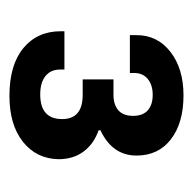

<svg xmlns="http://www.w3.org/2000/svg" viewBox="-21 -820 413 411"><g transform="rotate(90 185.5 -614.5)"><path d="M185.1 -428.2Q119.1 -428.2 83 -458Q46.9 -487.8 46.9 -538.1V-545.9H128.9V-536.1Q128.9 -516.6 142.8 -505.4Q156.7 -494.1 182.1 -494.1Q234.9 -494.1 234.9 -541Q234.9 -585 183.1 -585H149.9V-650.9H183.1Q203.6 -650.9 215.8 -661.1Q228 -671.4 228 -692.9Q228 -713.9 216.1 -724.4Q204.1 -734.9 183.1 -734.9Q162.1 -734.9 149.2 -724.4Q136.2 -713.9 136.2 -694.8V-686H55.2V-700.2Q55.2 -745.1 91.1 -772.9Q127 -800.8 184.1 -800.8Q243.2 -800.8 278.1 -773.9Q313 -747.1 313 -700.2Q313 -648.4 258.8 -623V-619.1Q288.1 -608.9 304.4 -586.9Q320.8 -564.9 320.8 -533.2Q319.8 -485.8 283.4 -457Q247.1 -428.2 185.1 -428.2Z"/></g></svg>

Font: Archivo
Style: Bold
Weight: 700
Designer: Hector Gatti
Foundry: Omnibus-Type
Version: Version 2.001